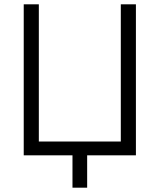

<svg xmlns="http://www.w3.org/2000/svg" viewBox="-20 -720 740 890"><path d="M90 -700H160V-64H540V-700H610V0H384V150H316V0H90Z"/></svg>

Font: PT Root UI
Style: Regular
Weight: 400
Designer: Vitaly Kuzmin
Foundry: ParaType Ltd.
Version: Version 2.001G